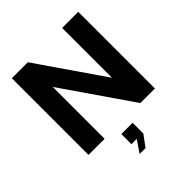

<svg xmlns="http://www.w3.org/2000/svg" viewBox="-260 -906 1314 1314"><g transform="rotate(-45 396.5 -249.5)"><path d="M562 -260 230 -742H75V0H231V-502L577 0H718V-742H562ZM384 243 444 162V58H335V156H386L327 243Z"/></g></svg>

Font: Cheyenne Sans
Style: Bold
Weight: 700
Designer: The Public Sans project authors (U.S. Web Design System), Libre Franklin designed by Pablo Impallari and Rodrigo Fuenzal
Foundry: The Cheyenne Sans Project Authors
Version: Version 2.007